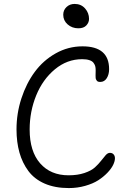

<svg xmlns="http://www.w3.org/2000/svg" viewBox="-20 -956 652 977"><path d="M378.9 -812Q346.7 -812 324.2 -831.8Q301.8 -851.6 301.8 -880.9Q301.8 -904.3 318.4 -920.2Q335 -936 359.9 -936Q392.6 -936 412.8 -913.1Q433.1 -890.1 433.1 -859.9Q433.1 -841.3 419.4 -826.7Q405.8 -812 378.9 -812ZM330.1 1Q259.8 1 207.5 -21.7Q155.3 -44.4 124.5 -85.7Q93.8 -127 78.9 -179.9Q64 -232.9 64 -297.9Q64 -378.9 88.9 -455.3Q113.8 -531.7 157 -590.3Q200.2 -648.9 263.7 -684.6Q327.1 -720.2 399.9 -720.2Q535.2 -720.2 535.2 -604Q535.2 -577.1 523.2 -558.1Q511.2 -539.1 490.2 -539.1Q483.9 -539.1 479.5 -540.5Q475.1 -542 472.7 -545.4Q470.2 -548.8 468.5 -552.2Q466.8 -555.7 466.6 -562Q466.3 -568.4 466.3 -573Q466.3 -577.6 466.6 -585.9Q466.8 -594.2 466.8 -599.1Q466.8 -611.3 464.4 -619.9Q461.9 -628.4 455.3 -637Q448.7 -645.5 434.3 -650.1Q419.9 -654.8 397.9 -654.8Q321.3 -654.8 259.3 -603.3Q197.3 -551.8 164.1 -470.2Q130.9 -388.7 130.9 -296.9Q130.9 -186 184.1 -125Q237.3 -64 329.1 -64Q375 -64 409.7 -75.7Q444.3 -87.4 462.9 -104.2Q481.4 -121.1 494.4 -137.9Q507.3 -154.8 517.8 -166.5Q528.3 -178.2 539.1 -178.2Q551.3 -178.2 558.1 -170.4Q564.9 -162.6 564.9 -150.9Q564.9 -135.7 555.7 -116.7Q546.4 -97.7 526.6 -76.9Q506.8 -56.2 480 -38.8Q453.1 -21.5 413.6 -10.3Q374 1 330.1 1Z"/></svg>

Font: Shantell Sans Bouncy
Style: Regular
Weight: 300
Designer: Stephen Nixon, Anya Danilova, Shantell Martin
Foundry: Arrow Type
Version: Version 1.006;[9816181b4]